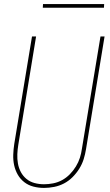

<svg xmlns="http://www.w3.org/2000/svg" viewBox="-20 -914 540 942"><path d="M196 8Q169 8 144 1.5Q119 -5 99.5 -20Q80 -35 67.5 -56.5Q55 -78 49.5 -103Q44 -128 45 -155Q46 -182 50 -208L137 -735H157L70 -205Q66 -181 65 -157.5Q64 -134 68 -111.5Q72 -89 82.5 -69.5Q93 -50 110 -36Q127 -22 149.5 -16Q172 -10 196 -10Q218 -10 241 -14.5Q264 -19 285 -30.5Q306 -42 323 -59.5Q340 -77 352.5 -97.5Q365 -118 372 -140Q379 -162 382 -185L473 -735H493L402 -182Q398 -157 390.5 -133Q383 -109 369 -86.5Q355 -64 336 -45Q317 -26 294 -14Q271 -2 245.5 3Q220 8 196 8ZM190 -876 191 -894H491L490 -876Z"/></svg>

Font: Iosevka Thin Oblique
Style: Regular
Weight: 100
Italic angle: -9°
Monospace: yes
Designer: Belleve Invis
Foundry: Belleve Invis
Version: Version 32.5.0; ttfautohint (v1.8.4)